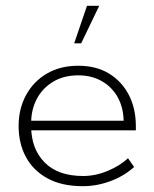

<svg xmlns="http://www.w3.org/2000/svg" viewBox="-20 -630 531 660"><path d="M265 10Q192 10 143 -17Q94 -44 69 -90.5Q44 -137 44 -197Q44 -256 69.5 -303Q95 -350 141 -377Q187 -404 249 -404Q311 -404 355 -377Q399 -350 423 -303.5Q447 -257 447 -196V-182H75V-215H405Q404 -261 384.5 -296Q365 -331 330 -351Q295 -371 249 -371Q199 -371 162.5 -349Q126 -327 106.5 -290Q87 -253 87 -206V-197Q87 -119 133 -72Q179 -25 266 -25Q308 -25 350 -42.5Q392 -60 420 -86L441 -56Q407 -25 360 -7.5Q313 10 265 10ZM235 -481 279 -610H321L259 -481Z"/></svg>

Font: Rokkitt ExtraLight
Style: Regular
Weight: 250
Version: Version 3.103